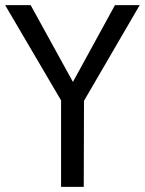

<svg xmlns="http://www.w3.org/2000/svg" viewBox="-24 -725 562 745"><path d="M213 0V-366L232 -303L-4 -705H95L264 -398H254L422 -705H518L284 -303L302 -366L301 0Z"/></svg>

Font: Nunito Sans 10pt Condensed Medium
Style: Regular
Weight: 500
Width: 3
Designer: Vernon Adams
Foundry: Vernon Adams
Version: Version 3.101;gftools[0.9.27]